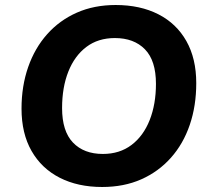

<svg xmlns="http://www.w3.org/2000/svg" viewBox="-20 -736 836 767"><path d="M388 11Q291 11 218.5 -26Q146 -63 106 -133Q66 -203 66 -302Q66 -392 92.5 -468Q119 -544 168.5 -599.5Q218 -655 287 -685.5Q356 -716 442 -716Q540 -716 612.5 -679Q685 -642 724.5 -572Q764 -502 764 -404Q764 -313 738 -237Q712 -161 662.5 -105.5Q613 -50 544 -19.5Q475 11 388 11ZM391 -121Q458 -121 505.5 -157Q553 -193 578 -256.5Q603 -320 603 -401Q603 -494 559 -539Q515 -584 439 -584Q372 -584 325 -548.5Q278 -513 253 -450Q228 -387 228 -304Q228 -212 271.5 -166.5Q315 -121 391 -121Z"/></svg>

Font: Nunito Sans 12pt ExtraLight ExtraBold
Style: Italic
Weight: 800
Italic angle: -9°
Version: Version 3.101;gftools[0.9.27]